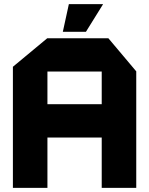

<svg xmlns="http://www.w3.org/2000/svg" viewBox="-20 -903 717 923"><path d="M42 0V-582L207 -719H208V0ZM208 -242V-402H469V-242ZM469 0V-559H635V0ZM208 -559V-719H501L635 -560V-559ZM282 -750 311 -883H475V-882L393 -750Z"/></svg>

Font: Foldit
Style: Bold
Weight: 700
Version: Version 1.003